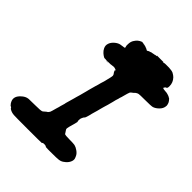

<svg xmlns="http://www.w3.org/2000/svg" viewBox="-220 -888 1055 1055"><g transform="rotate(45 308.0 -360.0)"><path d="M209 -537Q210 -537 213 -537Q216 -537 220 -537Q224 -537 225 -536H223Q209 -536 209 -537ZM388 -753 386 -754H413H440L438 -753L435 -752H437Q442 -750 445 -753Q446 -754 456.5 -754Q467 -754 481 -754Q503 -753 514 -748Q527 -741 535 -733Q555 -712 555 -684Q555 -674 553 -670Q552 -667 548 -665.5Q544 -664 542.5 -662Q541 -660 539 -657Q536 -653 538 -652Q540 -651 542 -650L548 -649Q549 -649 557.5 -648Q566 -647 569 -647Q572 -647 577 -645Q582 -643 583.5 -643Q585 -643 589 -641Q597 -636 598 -636Q601 -636 610 -624Q616 -616 618 -607Q621 -598 619 -590Q617 -573 602 -558Q587 -543 571 -538Q560 -535 510 -535Q473 -535 465 -533.5Q457 -532 448 -525Q443 -519 437 -515Q428 -509 425 -504Q421 -495 414 -468Q411 -455 407 -445Q406 -441 405.5 -438Q405 -435 403 -430Q401 -425 400 -420.5Q399 -416 397.5 -410Q396 -404 394.5 -398Q393 -392 391.5 -387Q390 -382 388 -373.5Q386 -365 385.5 -365Q385 -365 383 -357Q381 -349 379 -343Q377 -337 374.5 -326.5Q372 -316 369.5 -307Q367 -298 366 -295Q364 -288 360 -274Q359 -270 356 -257Q349 -233 347.5 -233Q346 -233 342 -227Q341 -224 338 -219Q334 -212 334 -200Q334 -191 335 -190.5Q336 -190 336 -186Q335 -180 331 -166Q327 -154 323 -137Q318 -119 321 -114Q322 -111 326 -106Q330 -101 332 -97Q334 -93 335 -92Q340 -88 374 -88Q403 -88 414 -86Q427 -83 441 -73Q457 -62 463 -48Q467 -40 469 -32Q471 -16 459 1Q450 14 434 24Q425 30 412 32Q402 34 346 34Q336 34 329 34Q322 34 317.5 33.5Q313 33 311 33Q309 33 309 32Q309 29 297 28Q287 27 282 30Q280 31 280.5 32Q281 33 278 33Q274 34 171.5 34Q69 34 62 33Q48 32 37 27Q30 24 28 22Q27 21 25.5 20Q24 19 24 18Q25 16 17 11H15Q16 12 12 8Q3 -1 -1 -12Q-12 -40 16 -66Q35 -85 57 -87Q71 -88 110 -88Q150 -88 158 -92Q161 -93 166 -98Q171 -103 176 -106.5Q181 -110 183 -111Q187 -115 191 -122Q194 -129 201 -156Q205 -168 206 -172.5Q207 -177 209 -184.5Q211 -192 213 -198Q215 -204 216 -208.5Q217 -213 217 -215Q218 -217 231 -264Q234 -275 235 -279Q236 -284 242 -303Q247 -322 248 -326Q249 -330 251 -337Q253 -344 256 -357Q261 -374 267 -397Q269 -404 271.5 -411.5Q274 -419 276 -429Q278 -435 282 -448Q295 -498 294 -504Q294 -510 289 -516Q284 -522 282 -528Q282 -529 281 -530L280 -532H281Q284 -534 283 -536Q282 -539 277 -539L276 -540L269 -542Q262 -543 257 -542Q253 -542 250 -541Q243 -541 244 -540L211 -539Q209 -540 201 -540H193L188 -542Q179 -547 170 -555Q159 -565 154 -576Q145 -593 152 -611Q157 -625 171 -637.5Q185 -650 200 -654Q208 -656 219 -657Q230 -658 232 -659.5Q234 -661 232 -666Q229 -673 230 -684Q230 -706 240 -720Q253 -741 275 -749Q279 -751 279 -750Q279 -749 280.5 -748.5Q282 -748 284 -748.5Q286 -749 287 -749Q288 -749 288 -748Q288 -746 294 -747H296L297 -746Q303 -746 309 -743Q313 -741 314 -741Q315 -741 315 -741Q315 -740 320 -739Q322 -738 322 -737.5Q322 -737 323 -737Q324 -737 324.5 -736Q325 -735 327 -734.5Q329 -734 331.5 -735Q334 -736 334 -736.5Q334 -737 335 -737Q335 -737 335.5 -737.5Q336 -738 336 -738Q336 -738 337 -739L341 -740L342 -741Q350 -742 351 -744Q352 -744 353 -744L354 -745H357Q359 -746 361 -746Q363 -746 364 -746L366 -747Q365 -747 369.5 -747.5Q374 -748 375.5 -748.5Q377 -749 376 -749L379 -750Q387 -750 390 -752Z"/></g></svg>

Font: TT2020 Style B
Style: Italic
Weight: 400
Italic angle: -15°
Version: Version 0.2.000